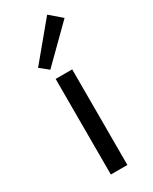

<svg xmlns="http://www.w3.org/2000/svg" viewBox="-190 -768 649 814"><g transform="rotate(-30 134.5 -361.0)"><path d="M53 -546 199 -722 256 -673 94 -513ZM94 -468H175V0H94Z"/></g></svg>

Font: Ysabeau SC Medium
Style: Regular
Weight: 500
Designer: Christian Thalmann (Catharsis Fonts)
Version: Version 0.003